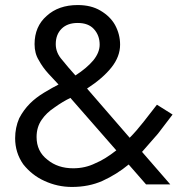

<svg xmlns="http://www.w3.org/2000/svg" viewBox="-20 -731 715 761"><path d="M279 -432Q324 -461 350 -492Q375 -523 375 -554Q375 -591 352 -616Q330 -640 288 -640Q247 -640 224 -617Q201 -594 201 -556Q201 -522 226 -494Q250 -464 279 -432ZM325 -380 494 -185Q520 -211 549 -248Q577 -283 602 -316L664 -277Q611 -207 606 -201Q574 -164 543 -129L655 0H559L490 -79Q443 -40 386 -14Q332 10 265 10Q208 10 156 -14Q107 -36 72 -80Q40 -126 40 -183Q40 -225 56 -262Q73 -295 99 -321Q122 -344 155 -364Q190 -385 212 -396Q192 -418 172 -439Q149 -464 134 -492Q117 -519 117 -556Q117 -626 165 -668Q212 -711 288 -711Q341 -711 378 -689Q417 -666 436 -632Q456 -595 456 -554Q456 -507 422 -464Q388 -421 325 -380ZM259 -343Q228 -328 196 -305Q164 -284 145 -256Q125 -227 125 -188Q125 -131 168 -98Q209 -64 270 -64Q318 -64 358 -84Q395 -99 441 -135Z"/></svg>

Font: jost-mod-400
Style: Regular
Weight: 400
Version: Version 3.200; ttfautohint (v0.97) -l 8 -r 50 -G 200 -x 14 -